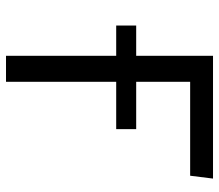

<svg xmlns="http://www.w3.org/2000/svg" viewBox="-66 -680 746 655"><g transform="rotate(90 307.5 -353.0)"><path d="M421 -444.1V-375.9H259.5V0H170.8V-375.9H67.7V-444.1H170.8V-706.2H589.7L580 -628.2H259.5V-444.1Z"/></g></svg>

Font: FiraCode Nerd Font Mono
Style: Regular
Weight: 400
Monospace: yes
Designer: Carrois Corporate, Edenspiekermann AG, Nikita Prokopov
Foundry: Carrois Corporate, Edenspiekermann AG, Nikita Prokopov
Version: Version 6.002;Nerd Fonts 3.4.0